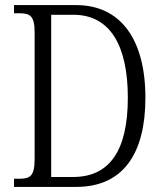

<svg xmlns="http://www.w3.org/2000/svg" viewBox="-20 -734 640 754"><path d="M35 0H279C464 0 551 -131 551 -350C551 -579 454 -714 279 -714H35V-682H53C98 -682 116 -673 116 -606V-111C116 -42 99 -32 54 -32H35ZM267 -39H181V-676H268C412 -676 482 -556 482 -350C482 -145 412 -39 267 -39Z"/></svg>

Font: Noto Serif Hebrew Condensed Light
Style: Regular
Weight: 300
Width: 3
Designer: Monotype Design Team
Foundry: Monotype Imaging Inc.
Version: Version 2.004